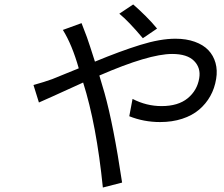

<svg xmlns="http://www.w3.org/2000/svg" viewBox="-20 -789 996 854"><path d="M678.6 -661.9 615.4 -619Q550.8 -695.7 510.7 -728L572.4 -769.2Q596.9 -748.2 627.5 -717.9Q658 -687.5 678.6 -661.9ZM259.6 -655.9 342.7 -686.1Q365.1 -627.1 366.5 -623.9Q377.5 -593 402.3 -514.9Q514.2 -561.4 603.5 -589.1Q692.8 -616.8 760.3 -616.8Q808.6 -616.8 846.2 -603.3Q883.9 -589.8 906.6 -566.1Q929.3 -542.3 938.6 -509.2Q947.8 -476.2 941.4 -437.9Q934.7 -396.3 915.5 -361.9Q896.3 -327.4 865.6 -301.3Q834.9 -275.2 790.5 -260.7Q746.1 -246.1 691.8 -246.1Q619.7 -246.1 555 -272L569.6 -349.1Q631.4 -317.1 698.5 -317.1Q772.4 -317.1 814.8 -351.9Q857.2 -386.7 866.1 -441.1Q873.9 -486.9 843.4 -517.9Q812.9 -549 745.7 -549Q642.4 -549 421.9 -453.1Q442.1 -386.4 445 -375Q484.7 -233.3 523.1 23.1L437.5 45.1Q409.1 -235.1 349.8 -421.9Q171.5 -340.6 153.1 -333.1L128.9 -410.9Q178.6 -424.7 212.4 -437.1Q224.4 -441.4 330.3 -485.1Q300.4 -590.6 259.6 -655.9Z"/></svg>

Font: Karasuma Gothic
Style: Italic
Weight: 400
Italic angle: -9.39999°
Designer: Rasmus Andersson / Ryoko Nishizuka
Foundry: Genbu
Version: Version 1.00